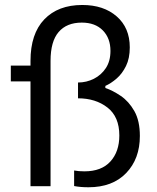

<svg xmlns="http://www.w3.org/2000/svg" viewBox="-20 -766 646 790"><path d="M344 4.5Q311 4.5 285 -0.5V-64.5Q303 -61 327.5 -61Q397.5 -61 434.2 -101.5Q471 -142 471 -208.5Q471 -285.5 422.2 -323.5Q373.5 -361.5 301 -361.5V-426.5Q336 -426.5 366.5 -442Q397 -457.5 415.8 -486.2Q434.5 -515 434.5 -556.5Q434.5 -609 403 -641Q371.5 -673 316.5 -673Q254.5 -673 221.2 -634.2Q188 -595.5 188 -515.5V0H105.5V-431H24.5V-496H105.5V-515.5Q105.5 -627 162.2 -686.2Q219 -745.5 318.5 -745.5Q406.5 -745.5 460.2 -698.5Q514 -651.5 514 -571Q514 -526 498.5 -494.5Q483 -463 460 -443Q437 -423 413.5 -412.5V-404Q443.5 -394 476.8 -371.5Q510 -349 532.8 -309Q555.5 -269 555.5 -206.5Q555.5 -112.5 499.2 -54Q443 4.5 344 4.5Z"/></svg>

Font: Commissioner
Style: Regular
Weight: 400
Designer: Kostas Bartsokas
Foundry: Kostas Bartsokas
Version: Version 1.000; ttfautohint (v1.8.3)